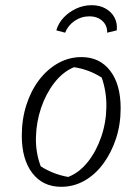

<svg xmlns="http://www.w3.org/2000/svg" viewBox="-20 -712 527 740"><path d="M216 8Q145 8 104.5 -45Q64 -98 64 -189Q64 -252 81.5 -307Q99 -362 130.5 -403.5Q162 -445 204 -468.5Q246 -492 294 -492Q364 -492 404.5 -439.5Q445 -387 445 -295Q445 -232 427 -177.5Q409 -123 378 -81Q347 -39 305.5 -15.5Q264 8 216 8ZM243 -30Q286 -47 318.5 -88Q351 -129 370 -184Q389 -239 390 -299Q391 -359 372 -413Q347 -429 320 -439Q293 -449 265 -453Q222 -435 189.5 -393Q157 -351 138.5 -296.5Q120 -242 118.5 -183Q117 -124 137 -71Q160 -56 187 -45.5Q214 -35 243 -30ZM333 -692Q364 -692 387 -679Q410 -666 421.5 -644Q433 -622 430 -595L393 -586Q394 -613 375 -631Q356 -649 324 -649Q293 -649 267.5 -631.5Q242 -614 231 -586L197 -595Q205 -623 225.5 -644.5Q246 -666 274 -679Q302 -692 333 -692Z"/></svg>

Font: Piazzolla Thin ExtraLight
Style: Italic
Weight: 250
Italic angle: -11.3°
Version: Version 2.005